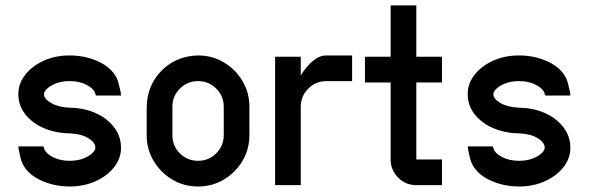

<svg xmlns="http://www.w3.org/2000/svg" viewBox="-20 -676 2149 701"><path d="M359.9 -246.1Q421.9 -201.7 421.9 -136.7Q421.9 -97.7 396.5 -65.4Q371.1 -33.2 328.6 -14.2Q286.1 4.9 234.4 4.9Q176.3 4.9 126.5 -18.8Q76.7 -42.5 59.1 -85.9Q57.6 -90.3 55.4 -98.6Q53.2 -106.9 51.3 -115.7Q49.3 -124.5 48.3 -130.9Q47.9 -132.8 47.4 -139.2Q47.4 -140.1 46.9 -140.6V-141.6H138.7L143.1 -128.4Q150.9 -113.3 175.8 -101.1Q200.7 -88.9 234.4 -88.9Q261.7 -88.9 282.7 -96.7Q303.7 -104.5 315.9 -115.7Q328.1 -127 328.1 -136.7Q328.1 -155.8 302.2 -171.6Q276.4 -187.5 235.4 -189Q165 -189.9 111.3 -223.1Q46.9 -266.6 46.9 -332Q46.9 -371.1 72.3 -403.3Q97.7 -435.5 140.1 -454.6Q182.6 -473.6 234.4 -473.6Q292.5 -473.6 342.3 -450Q392.1 -426.3 409.7 -382.8Q411.1 -378.4 413.3 -370.1Q415.5 -361.8 417.5 -353Q419.4 -344.2 420.9 -338.4Q420.9 -335.9 421.4 -329.6Q421.4 -328.6 421.9 -328.1V-327.1H330.1L325.7 -340.3Q317.9 -355.5 293 -367.7Q268.1 -379.9 234.4 -379.9Q207 -379.9 186 -372.1Q165 -364.3 152.8 -353Q140.6 -341.8 140.6 -332Q140.6 -314.5 167.5 -299.3Q194.3 -284.2 235.8 -282.7Q306.6 -281.7 359.9 -246.1Z M796.9 -286.1Q796.9 -325.2 769.5 -352.5Q742.2 -379.9 703.1 -379.9Q664.1 -379.9 636.7 -352.5Q609.4 -325.2 609.4 -286.1V-182.6Q609.4 -143.6 636.7 -116.2Q664.1 -88.9 703.1 -88.9Q742.2 -88.9 769.5 -116.2Q796.9 -143.6 796.9 -182.6ZM890.6 -286.1V-182.6Q890.6 -130.9 865.2 -88.4Q839.8 -45.9 797.4 -20.5Q754.9 4.9 703.1 4.9Q651.4 4.9 608.9 -20.5Q566.4 -45.9 541 -88.4Q515.6 -130.9 515.6 -182.6V-286.1Q517.6 -365.7 570.6 -418.7Q623.5 -471.7 703.1 -473.6Q754.9 -473.6 797.4 -448.2Q839.8 -422.9 865.2 -380.4Q890.6 -337.9 890.6 -286.1Z M1171.9 -473.6H1265.6V-379.9H1171.9Q1132.8 -379.9 1105.5 -352.5Q1078.1 -325.2 1078.1 -286.1V0H984.4V-468.8H1078.1V-400.9Q1098.6 -433.6 1122.3 -453.6Q1146 -473.6 1171.9 -473.6Z M1500 -93.8H1593.8V0H1500Q1460.9 0 1433.6 -27.6Q1406.2 -55.2 1406.2 -93.8V-375H1312.5V-468.8H1406.2V-656.2H1500V-468.8H1593.8V-375H1500Z M2000.5 -246.1Q2062.5 -201.7 2062.5 -136.7Q2062.5 -97.7 2037.1 -65.4Q2011.7 -33.2 1969.2 -14.2Q1926.8 4.9 1875 4.9Q1816.9 4.9 1767.1 -18.8Q1717.3 -42.5 1699.7 -85.9Q1698.2 -90.3 1696 -98.6Q1693.8 -106.9 1691.9 -115.7Q1689.9 -124.5 1689 -130.9Q1688.5 -132.8 1688 -139.2Q1688 -140.1 1687.5 -140.6V-141.6H1779.3L1783.7 -128.4Q1791.5 -113.3 1816.4 -101.1Q1841.3 -88.9 1875 -88.9Q1902.3 -88.9 1923.3 -96.7Q1944.3 -104.5 1956.5 -115.7Q1968.8 -127 1968.8 -136.7Q1968.8 -155.8 1942.9 -171.6Q1917 -187.5 1876 -189Q1805.7 -189.9 1752 -223.1Q1687.5 -266.6 1687.5 -332Q1687.5 -371.1 1712.9 -403.3Q1738.3 -435.5 1780.8 -454.6Q1823.2 -473.6 1875 -473.6Q1933.1 -473.6 1982.9 -450Q2032.7 -426.3 2050.3 -382.8Q2051.8 -378.4 2054 -370.1Q2056.2 -361.8 2058.1 -353Q2060.1 -344.2 2061.5 -338.4Q2061.5 -335.9 2062 -329.6Q2062 -328.6 2062.5 -328.1V-327.1H1970.7L1966.3 -340.3Q1958.5 -355.5 1933.6 -367.7Q1908.7 -379.9 1875 -379.9Q1847.7 -379.9 1826.7 -372.1Q1805.7 -364.3 1793.5 -353Q1781.2 -341.8 1781.2 -332Q1781.2 -314.5 1808.1 -299.3Q1835 -284.2 1876.5 -282.7Q1947.3 -281.7 2000.5 -246.1Z"/></svg>

Font: Lambda
Style: Regular
Weight: 400
Designer: GGBotNet
Version: 0.22